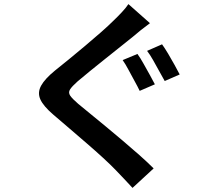

<svg xmlns="http://www.w3.org/2000/svg" viewBox="-20 -839 1040 936"><path d="M650 -576Q664 -557 679.5 -529Q695 -501 710.5 -473.5Q726 -446 735 -428L661 -396Q651 -417 636 -444Q621 -471 606.5 -498.5Q592 -526 578 -546ZM770 -623Q783 -605 799.5 -577.5Q816 -550 831 -522.5Q846 -495 856 -476L783 -444Q771 -465 756 -492.5Q741 -520 726 -546.5Q711 -573 697 -591ZM711 -726Q689 -710 666.5 -692Q644 -674 628 -660Q603 -640 568 -612Q533 -584 494 -553Q455 -522 419.5 -493Q384 -464 358 -442Q331 -418 321.5 -403Q312 -388 322 -373Q332 -358 361 -333Q385 -313 419.5 -285Q454 -257 495 -223Q536 -189 578 -153.5Q620 -118 659 -83.5Q698 -49 729 -18L626 77Q606 55 585 33Q564 11 544 -10Q520 -35 483 -69Q446 -103 402.5 -140.5Q359 -178 316.5 -214.5Q274 -251 240 -280Q191 -322 176.5 -355Q162 -388 180.5 -421.5Q199 -455 248 -495Q277 -518 315.5 -549.5Q354 -581 395 -615.5Q436 -650 472.5 -682Q509 -714 534 -739Q554 -758 574.5 -780Q595 -802 606 -819Z"/></svg>

Font: Noto Sans TC SemiBold
Style: Regular
Weight: 600
Designer: Ryoko NISHIZUKA  (kana, bopomofo & ideographs); Paul D. Hunt (Latin, Greek & Cyrillic); Sandoll Communications , Soo-you
Foundry: Adobe
Version: Version 2.004-H2;hotconv 1.0.118;makeotfexe 2.5.65603